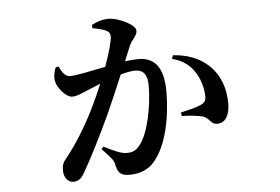

<svg xmlns="http://www.w3.org/2000/svg" viewBox="-47 -639 1094 751"><g transform="rotate(-5 500.0 -263.5)"><path d="M638 -397C680 -387 708 -365 728 -333C748 -301 754 -265 755 -243C756 -223 749 -214 732 -207C715 -199 687 -193 654 -185L657 -171C684 -171 724 -167 741 -161C766 -152 767 -128 793 -129C826 -129 842 -161 842 -205C842 -264 823 -318 782 -356C744 -392 694 -408 643 -411ZM338 -544C359 -540 383 -535 395 -527C404 -522 407 -515 407 -505C407 -489 395 -444 375 -389C316 -377 260 -365 235 -365C215 -365 206 -382 193 -406L182 -404C176 -389 171 -372 174 -352C179 -322 214 -284 236 -284C256 -284 270 -292 297 -303L350 -325C337 -294 323 -263 308 -232C270 -155 230 -93 192 -46C178 -29 175 -20 175 2C175 30 193 48 211 48C231 48 243 41 258 13C286 -34 334 -130 369 -206C388 -248 412 -304 433 -354C455 -360 475 -364 489 -364C525 -364 538 -342 538 -300C538 -223 517 -115 482 -72C467 -52 453 -46 428 -46C409 -46 379 -59 340 -79L333 -69C370 -30 376 -23 380 -8C387 28 398 40 433 40C473 40 507 27 530 0C584 -61 605 -175 605 -272C605 -371 567 -408 506 -408C492 -408 472 -406 454 -404L478 -462C488 -487 509 -498 509 -519C509 -544 440 -575 405 -575C375 -575 354 -565 338 -557Z"/></g></svg>

Font: Noto Serif JP SemiBold
Style: Regular
Weight: 600
Designer: Ryoko NISHIZUKA 西塚涼子 (kana & ideographs); Frank Grießhammer (Latin, Greek & Cyrillic); Wenlong ZHANG 张文龙 (bopomofo); San
Foundry: Adobe
Version: Version 2.001;hotconv 1.1.0;makeotfexe 2.6.0